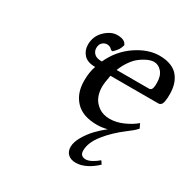

<svg xmlns="http://www.w3.org/2000/svg" viewBox="-151 -581 934 946"><g transform="rotate(30 316.0 -108.0)"><path d="M576.2 -104 587.9 -79.1Q582.5 -72.8 575.4 -66.2Q568.4 -59.6 564 -56.2Q559.6 -52.7 549.8 -45.2Q540 -37.6 537.1 -35.2Q479.5 8.3 440.2 57.9Q400.9 107.4 400.9 152.8Q400.9 185.1 433.1 185.1Q447.8 185.1 467 174.6Q486.3 164.1 501 150.9L503.9 151.9L514.2 168Q487.8 193.8 457.3 209Q426.8 224.1 398.9 224.1Q370.1 224.1 354 209.2Q337.9 194.3 337.9 168Q337.9 140.6 357.4 107.4Q377 74.2 400.9 49.3Q424.8 24.4 453.1 2Q424.3 9.8 395 9.8Q314.5 9.8 273.7 -33.2Q232.9 -76.2 232.9 -147Q232.9 -197.8 246.1 -232.9H244.1Q201.7 -232.9 180.9 -255.6Q160.2 -278.3 160.2 -311Q160.2 -358.9 193.8 -391.4Q227.5 -423.8 263.2 -423.8Q307.6 -423.8 316.9 -397Q312 -379.9 305.2 -369.4Q298.3 -358.9 282.2 -342.8L272 -344.2Q260.7 -358.9 242.2 -358.9Q227.5 -358.9 215.8 -348.1Q204.1 -337.4 204.1 -316.9Q204.1 -298.3 217.3 -285.6Q230.5 -272.9 255.9 -272.9H261.2Q296.4 -349.6 363 -394.8Q429.7 -439.9 494.1 -439.9Q532.2 -439.9 560.1 -428.5Q587.9 -417 603 -396.7Q618.2 -376.5 625 -352.8Q631.8 -329.1 631.8 -300.8Q631.8 -286.6 631.3 -278.6Q630.9 -270.5 628.7 -258.1Q626.5 -245.6 620.4 -239.3Q614.3 -232.9 605 -232.9H333Q324.2 -188 324.2 -165Q324.2 -134.8 335.2 -108.9Q346.2 -83 372.1 -64.9Q397.9 -46.9 435.1 -46.9Q471.2 -46.9 509.5 -63.5Q547.9 -80.1 576.2 -104ZM345.2 -272.9H528.8Q536.1 -272.9 540.5 -277.1Q544.9 -281.2 546.6 -289.1Q548.3 -296.9 548.6 -302Q548.8 -307.1 548.8 -315.9Q548.8 -317.4 548.8 -317.9Q548.8 -356.4 529.8 -378.2Q510.7 -399.9 485.8 -399.9Q477.5 -399.9 466.1 -397Q454.6 -394 437.7 -385Q420.9 -376 405 -362.8Q389.2 -349.6 372.8 -325.9Q356.4 -302.2 345.2 -272.9Z"/></g></svg>

Font: Linear Smooth
Style: Italic
Weight: 400
Designer: Philipp H. Poll, Flanker
Foundry: Philipp H. Poll, reworked by Flanker
Version: Version 1.061 | FøM Fix